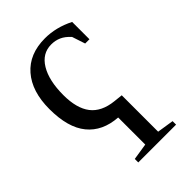

<svg xmlns="http://www.w3.org/2000/svg" viewBox="-205 -556 854 854"><g transform="rotate(-45 222.0 -129.0)"><path d="M379.9 -328.1H353L332.5 -390.1Q311.5 -413.1 290 -422.6Q268.6 -432.1 243.2 -432.1Q186.5 -432.1 154.3 -378.9Q122.1 -325.7 122.1 -234.4Q122.1 -151.4 156.2 -106.9Q190.4 -62.5 263.7 -54.7L305.2 -50.3V178.7L383.8 190.9V212.9H146V190.9L224.1 178.7V8.3Q132.3 2 83.3 -57.9Q34.2 -117.7 34.2 -234.4Q34.2 -345.2 89.1 -408.2Q144 -471.2 242.7 -471.2Q312.5 -471.2 379.9 -437Z"/></g></svg>

Font: Liberation Serif
Style: Regular
Weight: 400
Designer: Steve Matteson
Foundry: Ascender Corporation
Version: Version 2.1.5